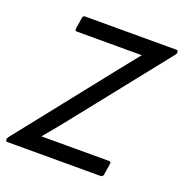

<svg xmlns="http://www.w3.org/2000/svg" viewBox="-129 -762 833 870"><g transform="rotate(20 287.5 -327.5)"><path d="M-1 0Q-5 0 -7 -2Q-9 -4 -9 -8L-9 -10Q-9 -14 -7.5 -17Q-6 -20 -3 -24L359 -481Q378 -505 397.5 -529Q417 -553 436 -577V-578Q408 -578 381 -578Q354 -578 326 -578H123Q119 -578 116.5 -581Q114 -584 115 -588L124 -645Q126 -655 135 -655H576Q584 -655 584 -646L584 -644Q584 -641 582.5 -638Q581 -635 578 -631L215 -174Q196 -150 176 -126Q156 -102 136 -78V-77Q166 -77 196 -77Q226 -77 256 -77H461Q466 -77 468.5 -74.5Q471 -72 470 -67L461 -10Q460 -6 457 -3Q454 0 449 0Z"/></g></svg>

Font: Sofia Sans Hairline
Style: Italic
Weight: 1
Italic angle: -9°
Designer: Botio Nikoltchev, Ani Petrova
Foundry: lettersoup
Version: Version 4.102